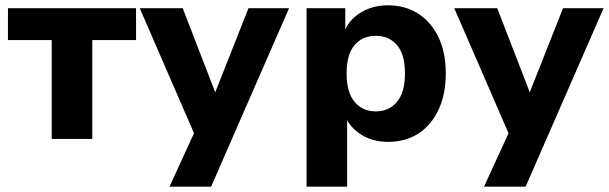

<svg xmlns="http://www.w3.org/2000/svg" viewBox="-20 -524 2296 724"><path d="M175 0V-373H10V-493H493V-373H328V0Z M619 180 727 -55V14L507 -493H669L804 -144H779L917 -493H1070L776 180Z M1136 180V-493H1282V-397H1275Q1292 -446 1337.5 -475Q1383 -504 1443 -504Q1508 -504 1557 -472.5Q1606 -441 1633.5 -383.5Q1661 -326 1661 -247Q1661 -169 1634 -111Q1607 -53 1558.5 -21Q1510 11 1443 11Q1385 11 1341 -17Q1297 -45 1280 -90H1289V180ZM1397 -104Q1447 -104 1477 -140Q1507 -176 1507 -247Q1507 -319 1477 -354Q1447 -389 1397 -389Q1347 -389 1317 -354Q1287 -319 1287 -247Q1287 -176 1317 -140Q1347 -104 1397 -104Z M1805 180 1913 -55V14L1693 -493H1855L1990 -144H1965L2103 -493H2256L1962 180Z"/></svg>

Font: Nunito Sans 11pt ExtraBold
Style: Regular
Weight: 800
Version: Version 3.101;gftools[0.9.27]